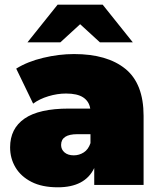

<svg xmlns="http://www.w3.org/2000/svg" viewBox="-20 -787 679 817"><path d="M381 0V-72Q342 10 226 10Q159 10 114 -13Q69 -36 46 -74.5Q23 -113 23 -160Q23 -240 84.5 -282.5Q146 -325 273 -325H364Q359 -356 334 -372.5Q309 -389 261 -389Q224 -389 186 -377.5Q148 -366 121 -346L49 -495Q97 -525 164 -541Q231 -557 295 -557Q436 -557 513.5 -494Q591 -431 591 -294V0ZM365 -178V-216H309Q240 -216 240 -170Q240 -151 254.5 -138.5Q269 -126 294 -126Q317 -126 336.5 -138.5Q356 -151 365 -178ZM97 -607 225 -767H417L545 -607H405L321 -684L237 -607Z"/></svg>

Font: Montserrat Black
Style: Regular
Weight: 900
Designer: Julieta Ulanovsky
Foundry: Julieta Ulanovsky
Version: Version 9.000; ttfautohint (v1.8.4.7-5d5b)